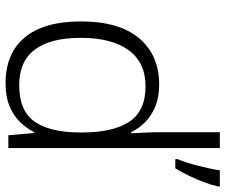

<svg xmlns="http://www.w3.org/2000/svg" viewBox="-80 -720 810 690"><g transform="rotate(90 325.0 -375.0)"><path d="M279 10Q172 10 114.5 -59Q57 -128 57 -261Q57 -398 117.5 -470Q178 -542 284 -542Q329 -542 362 -528.5Q395 -515 418.5 -492Q442 -469 455 -441H459Q458 -464 456.5 -493Q455 -522 455 -545V-760H512V0H466L458 -93H455Q441 -65 418 -41.5Q395 -18 361 -4Q327 10 279 10ZM286 -39Q379 -39 417.5 -95Q456 -151 456 -257V-266Q456 -376 417.5 -434.5Q379 -493 290 -493Q205 -493 160.5 -432.5Q116 -372 116 -260Q116 -152 158 -95.5Q200 -39 286 -39ZM650 -753Q645 -731 635 -704Q625 -677 612 -650Q599 -623 585 -600H552V-609Q558 -622 564 -641Q570 -660 575.5 -681.5Q581 -703 585.5 -723.5Q590 -744 592 -760H650Z"/></g></svg>

Font: Noto Sans Thai Light
Style: Regular
Weight: 300
Designer: Monotype Design Team
Foundry: Monotype Imaging Inc.
Version: Version 2.001